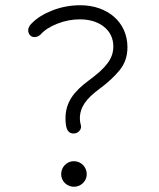

<svg xmlns="http://www.w3.org/2000/svg" viewBox="-20 -712 609 737"><path d="M93.3 -579.1C103 -565.4 123 -567.4 135.3 -579.1C149.9 -595.7 171.4 -609.9 200.2 -621.1C228.5 -632.3 257.3 -637.7 286.1 -637.7C323.7 -637.7 355 -628.4 378.9 -609.4C402.8 -590.3 415 -564.9 415 -533.2C415 -486.3 386.2 -451.2 320.3 -402.8C264.2 -361.3 231.4 -319.8 231.4 -257.8C231.4 -241.7 232.9 -229.5 235.8 -220.7C239.7 -206.5 251 -196.8 268.6 -200.2C281.7 -202.6 295.4 -216.8 290 -232.9C287.6 -241.2 286.6 -249 286.6 -257.3C286.6 -300.3 310.5 -333 361.3 -370.6C394 -394.5 419.9 -418.9 439.9 -443.4C459.5 -467.8 469.2 -497.1 469.2 -530.8C469.2 -627 392.6 -691.9 288.1 -691.9C251.5 -691.9 216.3 -685.5 182.1 -672.4C147.9 -659.2 121.6 -642.6 103 -623.5C91.3 -613.3 82 -596.2 93.3 -579.1ZM313 -43.5C313 -70.3 291.5 -93.3 263.7 -93.3C236.3 -93.3 214.8 -70.8 214.8 -43.5C214.8 -15.6 237.8 4.9 263.7 4.9C291 4.9 313 -16.6 313 -43.5Z"/></svg>

Font: Mikhak Light
Style: Regular
Weight: 300
Designer: Amin Abedi
Version: Version 3.2